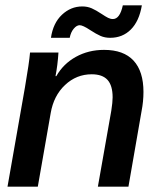

<svg xmlns="http://www.w3.org/2000/svg" viewBox="-20 -696 599 716"><path d="M73 -370Q89 -463 92 -500H198Q195 -453 187 -412H190Q216 -458 263 -484Q310 -510 368 -510Q441 -510 478 -470Q515 -430 515 -353Q515 -318 508 -282L459 0H345L395 -283Q400 -315 400 -333Q400 -377 381 -398Q362 -419 322 -419Q265 -419 222.5 -379Q180 -339 169 -274L121 0H8ZM287 -672Q306 -672 322 -665Q338 -658 359 -644Q374 -634 383 -629.5Q392 -625 401 -625Q427 -625 438 -676H509Q499 -617 468 -586Q437 -555 391 -555Q371 -555 355 -562Q339 -569 316 -584Q289 -602 277 -602Q266 -602 255 -589Q244 -576 240 -555H170Q178 -610 211 -641Q244 -672 287 -672Z"/></svg>

Font: Sarabun SemiBold
Style: Italic
Weight: 600
Italic angle: -10°
Designer: Suppakit Chalermlarp | Katatrad Co.,Ltd.
Foundry: Cadson Demak Co.,Ltd.
Version: Version 1.000; ttfautohint (v1.6)